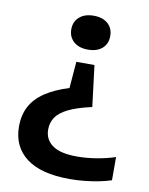

<svg xmlns="http://www.w3.org/2000/svg" viewBox="-85 -615 679 876"><g transform="rotate(10 255.0 -176.5)"><path d="M320 -332 343.5 -141.5Q273.5 -126 234.2 -106.2Q195 -86.5 179 -61.8Q163 -37 163 -6Q163 40.5 199.8 66.8Q236.5 93 313 93Q357 93 402.8 85.5Q448.5 78 490 64.5V172Q464 180.5 432.2 186.8Q400.5 193 366.2 196.5Q332 200 299 200Q165 200 97.2 148.2Q29.5 96.5 29.5 3.5Q29.5 -50 51 -90Q72.5 -130 116.2 -159.2Q160 -188.5 226 -209L236 -332ZM278 -553Q319.5 -553 343.8 -531.8Q368 -510.5 368 -474.5Q368 -438.5 344 -417.2Q320 -396 278 -396Q235.5 -396 211.5 -417.8Q187.5 -439.5 187.5 -474.5Q187.5 -510 212 -531.5Q236.5 -553 278 -553Z"/></g></svg>

Font: Encode Sans SemiExpanded SemiBold
Style: Regular
Weight: 600
Width: 6
Designer: Multiple Designers
Foundry: Impallari Type
Version: Version 3.002